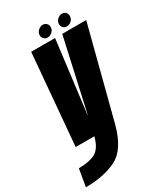

<svg xmlns="http://www.w3.org/2000/svg" viewBox="-288 -786 935 1100"><g transform="rotate(-30 180.0 -236.0)"><path d="M4 0H265L420 -600H261.5L155.5 -124H154.5L214 -600H56ZM-60.5 229Q58.5 229 142.2 188Q226 147 265 0H127.5Q109.5 70.5 69.5 92.5Q29.5 114.5 -41 114.5ZM180 -623.5Q195.5 -623.5 209.8 -636.2Q224 -649 224 -667.5Q224 -682 214.2 -691.5Q204.5 -701 191 -701Q173.5 -701 159.5 -688Q145.5 -675 145.5 -657.5Q145.5 -643 155 -633.2Q164.5 -623.5 180 -623.5ZM306 -623.5Q324 -623.5 337.2 -636.2Q350.5 -649 350.5 -667.5Q350.5 -682 341.8 -691.5Q333 -701 317.5 -701Q300.5 -701 286.8 -688Q273 -675 273 -657.5Q273 -643 282.8 -633.2Q292.5 -623.5 306 -623.5Z"/></g></svg>

Font: Anybody UltraCondensed ExtraBold
Style: Italic
Weight: 800
Width: 1
Italic angle: -10°
Version: Version 1.113;gftools[0.9.25]